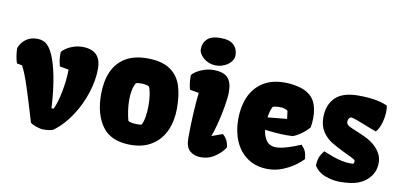

<svg xmlns="http://www.w3.org/2000/svg" viewBox="-74 -1034 2683 1282"><g transform="rotate(10 1267.5 -393.0)"><path d="M20 -394Q12.7 -415 8.3 -442.4Q3.9 -469.7 3.9 -495.6Q16.6 -531.7 48.1 -555.7Q79.6 -579.6 125.5 -579.6Q169.4 -579.6 196.5 -552Q223.6 -524.4 244.6 -465.8Q266.6 -404.3 280.3 -320.3Q293.9 -236.3 299.3 -139.2L313.5 -138.7Q335 -181.6 350.6 -261.5Q366.2 -341.3 366.7 -413.1L305.7 -423.8Q299.3 -447.8 296.9 -466.1Q294.4 -484.4 294.4 -506.3L294.9 -520Q303.7 -532.7 324.2 -546.4Q344.7 -560.1 373.3 -569.3Q401.9 -578.6 433.1 -578.6Q559.1 -578.6 559.1 -452.1Q559.1 -377 532.2 -291.3Q505.4 -205.6 454.8 -127.9Q404.3 -50.3 335.9 0Q312 9.8 271 9.8Q249 9.8 221.7 0.2Q194.3 -9.3 181.2 -19.5L170.9 -53.7Q135.7 -172.9 107.4 -259Q79.1 -345.2 55.7 -387.2Z M871.1 -578.6Q968.8 -578.6 1024.4 -542.2Q1080.1 -505.9 1102.3 -441.4Q1124.5 -377 1124.5 -283.7Q1124.5 -199.2 1095 -133.1Q1065.4 -66.9 1006.1 -28.6Q946.8 9.8 860.8 9.8Q728 9.8 668.5 -72Q608.9 -153.8 608.9 -288.6Q608.9 -377 637.2 -441.9Q665.5 -506.8 724.1 -542.7Q782.7 -578.6 871.1 -578.6ZM911.1 -137.2Q922.4 -156.7 928.2 -192.4Q934.1 -228 934.1 -269.5Q934.1 -307.6 929.2 -341.1Q924.3 -374.5 915.5 -393.6Q910.2 -399.9 894 -403.1Q877.9 -406.2 858.9 -406.2Q834 -406.2 824.7 -400.9Q800.3 -358.9 800.3 -284.2Q800.3 -249 805.7 -212.4Q811 -175.8 819.3 -146Q825.2 -139.6 843.3 -136.5Q861.3 -133.3 880.9 -133.3Q905.8 -133.3 911.1 -137.2Z M1330.1 -797.4Q1391.6 -797.4 1419.7 -770.5Q1447.8 -743.7 1447.8 -700.7Q1447.8 -676.3 1430.9 -655.8Q1414.1 -635.3 1386.7 -623.3Q1359.4 -611.3 1330.1 -611.3Q1298.3 -611.3 1271.2 -625.2Q1244.1 -639.2 1228.3 -660.2Q1212.4 -681.2 1212.4 -700.7Q1212.4 -743.7 1240.5 -770.5Q1268.6 -797.4 1330.1 -797.4ZM1188.5 -421.4Q1182.1 -445.3 1179.7 -465.1Q1177.2 -484.9 1177.2 -506.3L1177.7 -520Q1188 -533.2 1209.7 -546.6Q1231.4 -560.1 1260.5 -569.3Q1289.6 -578.6 1320.8 -578.6Q1389.2 -578.6 1418 -547.9Q1446.8 -517.1 1446.8 -452.1Q1446.8 -413.1 1435.8 -350.1Q1424.8 -287.1 1409.4 -227.8Q1394 -168.5 1382.8 -143.1L1383.8 -142.1L1456.1 -168.5Q1475.6 -151.9 1485.6 -131.8Q1495.6 -111.8 1498.5 -85.4Q1498.5 -82 1477.1 -57.4Q1455.6 -32.7 1420.2 -11.5Q1384.8 9.8 1338.4 9.8Q1291.5 9.8 1262.5 -15.6Q1233.4 -41 1233.4 -102.5Q1233.4 -174.3 1237.3 -254.9Q1241.2 -335.4 1249.5 -411.1Z M1803.7 -578.6Q1850.1 -578.6 1896.5 -567.6Q1942.9 -556.6 1975.1 -531.2Q2004.9 -507.3 2018.3 -468Q2031.7 -428.7 2031.7 -380.9Q2031.7 -349.1 2026.4 -315.9Q2020.5 -306.2 2003.4 -290.3Q1986.3 -274.4 1963.4 -259.3Q1940.4 -244.1 1918.9 -235.8Q1898.4 -234.4 1876.5 -234.4Q1837.9 -234.4 1798.3 -237.8Q1758.8 -241.2 1729 -245.6Q1732.9 -204.1 1754.4 -173.3Q1775.9 -142.6 1822.8 -142.6Q1827.1 -142.6 1836.9 -143.6Q1866.7 -146.5 1906.5 -159.4Q1946.3 -172.4 1985.8 -189.5Q2004.4 -170.9 2013.2 -152.3Q2022 -133.8 2025.4 -99.1Q2010.3 -81.5 1976.3 -56.2Q1942.4 -30.8 1893.6 -10.5Q1844.7 9.8 1791.5 9.8Q1711.4 9.8 1654.5 -29.1Q1597.7 -67.9 1568.6 -134.5Q1539.6 -201.2 1539.6 -283.7Q1539.6 -368.2 1567.9 -434.6Q1596.2 -501 1655.5 -539.8Q1714.8 -578.6 1803.7 -578.6ZM1854 -396Q1847.2 -403.3 1831.1 -407.5Q1814.9 -411.6 1797.4 -411.6Q1783.2 -411.6 1768.8 -409.2Q1754.4 -406.7 1751.5 -403.8Q1734.9 -371.1 1730.5 -329.6L1860.8 -342.3Z M2330.1 -123Q2343.8 -123 2349.6 -125.5Q2351.1 -127.4 2352.3 -131.6Q2353.5 -135.7 2353.5 -140.1Q2353.5 -149.9 2342.3 -156.2Q2324.7 -166 2279.8 -187Q2218.3 -216.3 2182.4 -239.3Q2146.5 -262.2 2121.8 -300.3Q2097.2 -338.4 2097.2 -396Q2097.2 -478.5 2146.5 -528.6Q2195.8 -578.6 2302.7 -578.6Q2430.2 -578.6 2501 -545.4Q2504.4 -531.2 2504.4 -509.8Q2504.4 -468.8 2491.7 -426Q2479 -383.3 2458.5 -362.8Q2430.7 -372.1 2379.9 -392.6Q2342.8 -407.2 2321 -415.3Q2299.3 -423.3 2281.2 -426.8Q2271.5 -424.3 2265.6 -415.3Q2259.8 -406.2 2259.8 -394Q2259.8 -383.3 2266.1 -376Q2272.5 -368.7 2280.5 -364.5Q2288.6 -360.4 2303.7 -353.5Q2311.5 -350.1 2318.4 -347.4Q2325.2 -344.7 2331.1 -342.3Q2369.1 -326.2 2391.1 -315.9Q2413.1 -305.7 2433.6 -291.5Q2471.2 -265.6 2492.7 -232.4Q2514.2 -199.2 2514.2 -159.7Q2514.2 -105 2483.2 -65.2Q2452.1 -25.4 2403.8 -7.3Q2378.4 2 2348.4 6.1Q2318.4 10.3 2278.3 10.3Q2231 10.3 2180.9 -8.1Q2130.9 -26.4 2104.5 -69.3Q2105 -99.1 2112.5 -121.3Q2120.1 -143.6 2142.6 -172.4Q2185.5 -155.3 2211.4 -146Q2237.3 -136.7 2268.3 -129.9Q2299.3 -123 2330.1 -123Z"/></g></svg>

Font: Kavoon
Style: Regular
Weight: 400
Designer: Viktoriya Grabowska
Foundry: Viktoriya Grabowska
Version: Version 1.004; ttfautohint (v1.4.1)